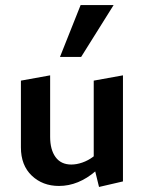

<svg xmlns="http://www.w3.org/2000/svg" viewBox="-20 -731 571 762"><path d="M214 7Q149 7 106 -34Q63 -75 63 -146V-411L179 -432V-188Q179 -137 200.5 -107.5Q222 -78 263 -78Q284 -78 307 -86Q330 -94 350 -109Q370 -124 382 -146L419 -121Q392 -80 359 -51.5Q326 -23 289.5 -8Q253 7 214 7ZM373 11 352 -75V-411L468 -432V-11ZM218 -505 300 -711H431L302 -505Z"/></svg>

Font: Ysabeau
Style: Bold
Weight: 700
Designer: Christian Thalmann (Catharsis Fonts)
Version: Version 2.000;gftools[0.9.27.dev2+g8671c4b]